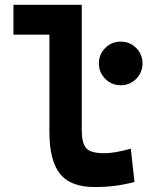

<svg xmlns="http://www.w3.org/2000/svg" viewBox="-20 -752 626 782"><path d="M365.2 9.8Q267.6 9.8 224.4 -43.9Q181.2 -97.7 181.2 -215.8V-610.8H34.7V-732.4H313V-220.7Q313 -171.9 329.8 -149.9Q346.7 -127.9 404.3 -127.9Q447.3 -127.9 512.7 -146.5L527.8 -10.7Q486.3 0 447.8 4.9Q409.2 9.8 365.2 9.8ZM471.7 -404.8Q434.6 -404.8 408.7 -430.9Q382.8 -457 382.8 -493.7Q382.8 -530.8 408.7 -556.6Q434.6 -582.5 471.7 -582.5Q508.8 -582.5 534.7 -556.6Q560.5 -530.8 560.5 -493.7Q560.5 -457 534.7 -430.9Q508.8 -404.8 471.7 -404.8Z"/></svg>

Font: Caskaydia Cove
Style: Bold
Weight: 700
Monospace: yes
Designer: Aaron Bell
Foundry: Saja Typeworks
Version: Version 4.300; ttfautohint (v1.8.3)